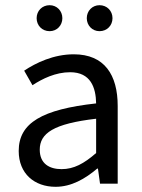

<svg xmlns="http://www.w3.org/2000/svg" viewBox="-20 -707 545 739"><path d="M194 12C255 12 308 -19 354 -58H357L365 0H433V-299C433 -419 382 -498 264 -498C186 -498 118 -465 73 -435L105 -379C143 -404 194 -429 250 -429C329 -429 349 -370 350 -309C142 -286 52 -234 52 -126C52 -38 113 12 194 12ZM217 -56C170 -56 133 -77 133 -131C133 -194 186 -231 350 -250V-118C303 -77 264 -56 217 -56ZM171 -587C199 -587 220 -609 220 -637C220 -665 199 -687 171 -687C142 -687 121 -665 121 -637C121 -609 142 -587 171 -587ZM363 -587C392 -587 413 -609 413 -637C413 -665 392 -687 363 -687C335 -687 314 -665 314 -637C314 -609 335 -587 363 -587Z"/></svg>

Font: DAIFUKU Sans
Style: Regular
Weight: 400
Designer: Original font ‘Source Han Sans JP’ : Paul D. Hunt
Foundry: Daifuku
Version: Version 1.000